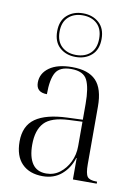

<svg xmlns="http://www.w3.org/2000/svg" viewBox="-91 -874 683 945"><g transform="rotate(10 250.5 -402.0)"><path d="M189 10Q123 10 85.5 -28Q48 -66 48 -139Q48 -217 100.5 -254Q153 -291 259 -295L336 -298V-377Q336 -458 317 -496Q298 -534 237 -534Q180 -534 160 -500Q140 -466 140 -391Q86 -391 86 -440Q86 -486 126.5 -515Q167 -544 240 -544Q321 -544 359.5 -504Q398 -464 398 -375V-87Q398 -40 409 -25Q420 -10 454 -10H458V0H339V-107H337Q321 -55 283 -22.5Q245 10 189 10ZM204 -6Q242 -6 271.5 -28.5Q301 -51 318.5 -87Q336 -123 336 -166V-288L269 -285Q181 -281 146.5 -244Q112 -207 112 -134Q112 -73 134.5 -39.5Q157 -6 204 -6ZM247 -596Q199 -596 167.5 -624Q136 -652 136 -705Q136 -758 167.5 -786Q199 -814 247 -814Q295 -814 326.5 -786Q358 -758 358 -705Q358 -652 326.5 -624Q295 -596 247 -596ZM247 -606Q292 -606 319 -631.5Q346 -657 346 -705Q346 -753 319 -778.5Q292 -804 247 -804Q203 -804 175.5 -778.5Q148 -753 148 -705Q148 -657 175.5 -631.5Q203 -606 247 -606Z"/></g></svg>

Font: Noto Serif Display SemiCondensed Light
Style: Regular
Weight: 300
Width: 4
Designer: Monotype Design Team
Foundry: Monotype Imaging Inc.
Version: Version 2.009